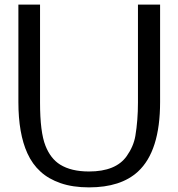

<svg xmlns="http://www.w3.org/2000/svg" viewBox="-20 -791 772 831"><path d="M365.2 20Q294.9 20 242.2 1.7Q189.5 -16.6 155.3 -48.3Q120.1 -80.1 98.6 -127.4Q59.6 -212.9 59.6 -349.1V-771H153.3V-347.2Q153.3 -219.2 176.8 -160.2Q198.7 -104.5 240.2 -78.6Q288.1 -48.8 365.2 -48.8Q481.4 -48.8 528.3 -115.2Q558.1 -157.2 565.9 -203.1Q577.1 -270 577.1 -347.2V-771H672.9V-349.1Q672.9 -136.7 577.1 -48.3Q502.9 20 365.2 20Z"/></svg>

Font: Dhyana
Style: Regular
Weight: 400
Foundry: Vernon Adams
Version: Version 1.002; ttfautohint (v0.8.51-6076)